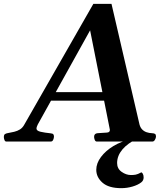

<svg xmlns="http://www.w3.org/2000/svg" viewBox="-75 -727 827 986"><path d="M487.8 -67.9 387.7 -571.3 119.1 -87.9Q117.2 -84 114.7 -77.6Q112.3 -71.3 112.3 -66.9Q112.3 -55.2 133.5 -50.3Q154.8 -45.4 184.1 -42.5Q195.8 -41.5 199 -37.1Q202.1 -32.7 202.1 -25.4Q202.1 -18.1 198.2 -9Q194.3 0 185.1 0H-42Q-49.3 0 -52.2 -8.3Q-55.2 -16.6 -55.2 -22.5Q-55.2 -34.7 -49.6 -38.3Q-43.9 -42 -37.1 -43Q-18.1 -46.4 -1.7 -50.3Q14.6 -54.2 28.1 -62.7Q41.5 -71.3 50.3 -87.9L404.3 -707H497.6L641.6 -86.9Q646 -71.3 655.5 -61.8Q665 -52.2 678 -47.9Q690.9 -43.5 705.6 -43Q716.8 -42.5 721.4 -39.1Q726.1 -35.6 726.1 -25.4Q725.6 -17.6 720.5 -8.8Q715.3 0 707 0H422.9Q414.6 0 411.4 -9Q408.2 -18.1 408.2 -23.9Q408.2 -41.5 425.8 -43Q457.5 -45.4 473.4 -46.1Q489.3 -46.9 489.3 -59.6Q489.3 -61.5 487.8 -67.9ZM161.6 -210 178.7 -253.9H480L488.8 -210ZM621.6 -29.3 633.3 -17.1Q580.1 8.8 553.2 41Q526.4 73.2 526.4 110.4Q526.4 139.2 549.6 155.5Q572.8 171.9 597.7 171.9Q611.3 171.9 621.8 169.9Q632.3 168 649.4 158.7Q653.3 156.7 658 164.6Q662.6 172.4 662.6 184.1Q662.6 200.2 650.4 209.5Q633.8 222.7 605.5 231Q577.1 239.3 547.9 239.3Q483.4 239.3 451.4 211.2Q419.4 183.1 419.4 145Q419.4 111.3 443.6 79.1Q467.8 46.9 507.8 22.7Q547.9 -1.5 596.2 -11.2Z"/></svg>

Font: Gelasio SemiBold
Style: Italic
Weight: 600
Italic angle: -8.5°
Designer: Eben Sorkin
Foundry: Eben Sorkin
Version: Version 1.008